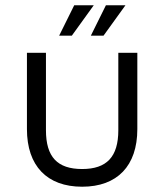

<svg xmlns="http://www.w3.org/2000/svg" viewBox="-20 -699 627 727"><path d="M428 -499V-206C428 -105 384 -59 291 -59C197 -59 154 -105 154 -206V-499H82V-210C82 -71 158 8 291 8C424 8 500 -71 500 -210V-499H428ZM381 -679 324 -564H372L455 -679H381ZM261 -679 204 -564H252L335 -679H261Z"/></svg>

Font: Maven Pro
Style: Regular
Weight: 400
Designer: Joe Prince
Foundry: Joe Prince
Version: Version 1.003